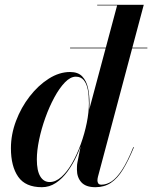

<svg xmlns="http://www.w3.org/2000/svg" viewBox="-20 -770 634 800"><path d="M272 -568.5V-571.5H594V-568.5ZM377.5 10Q337.5 10 319 -10.5Q300.5 -31 300.5 -63.5Q300.5 -69.5 300.8 -77.2Q301 -85 302.5 -92.5L316 -160.5L340.5 -243.5L349 -303L468 -747.5H385V-750H579L388 -33Q386 -25 386 -17.5Q386 -11 389.5 -5.8Q393 -0.5 402.5 -0.5Q424 -0.5 445 -14.2Q466 -28 488.5 -62.2Q511 -96.5 535.5 -157L538 -156.5Q515 -100.5 492.2 -63.5Q469.5 -26.5 442 -8.2Q414.5 10 377.5 10ZM154.5 10Q86 10 55.8 -33.5Q25.5 -77 25.5 -152.5Q25.5 -210 46.8 -266.2Q68 -322.5 103.8 -368.5Q139.5 -414.5 183.2 -442.2Q227 -470 272 -470Q305 -470 322.5 -451.8Q340 -433.5 346.5 -404Q353 -374.5 353 -339.5Q353 -311.5 347 -275Q341 -238.5 329.2 -199.2Q317.5 -160 300.5 -122.8Q283.5 -85.5 261.5 -55.5Q239.5 -25.5 212.8 -7.8Q186 10 154.5 10ZM187 -11.5Q212 -11.5 236 -33Q260 -54.5 280.5 -90.5Q301 -126.5 316.8 -170Q332.5 -213.5 341.5 -258Q350.5 -302.5 350.5 -340.5Q350.5 -371.5 345.8 -396.5Q341 -421.5 329 -436Q317 -450.5 296 -450.5Q273.5 -450.5 250.5 -426.8Q227.5 -403 206.5 -364.2Q185.5 -325.5 169 -279.5Q152.5 -233.5 143 -188Q133.5 -142.5 133.5 -106Q133.5 -58.5 147.8 -35Q162 -11.5 187 -11.5Z"/></svg>

Font: Bodoni Moda 72pt SemiBold
Style: Italic
Weight: 600
Italic angle: -13°
Designer: Owen Earl
Foundry: indestructible type
Version: Version 2.004